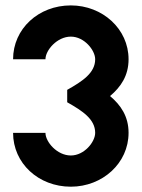

<svg xmlns="http://www.w3.org/2000/svg" viewBox="-20 -704 534 724"><path d="M29.3 -203.1C29.3 -88.4 125 0 247.1 0C366.2 0 464.8 -88.4 464.8 -203.1C464.8 -265.1 435.5 -307.6 395 -341.8C435.5 -376 464.8 -418.5 464.8 -480.5C464.8 -595.2 366.2 -683.6 247.1 -683.6C125 -683.6 29.3 -595.2 29.3 -480.5H151.4C151.4 -514.6 195.3 -565.9 247.1 -565.9C297.9 -565.9 338.9 -514.6 338.9 -480.5C338.9 -429.2 291.5 -397.9 233.4 -365.2V-318.4C291.5 -285.6 338.9 -254.4 338.9 -203.1C338.9 -168.9 297.9 -117.7 247.1 -117.7C195.3 -117.7 151.4 -168.9 151.4 -203.1Z"/></svg>

Font: Saman Dere
Style: Regular
Weight: 400
Designer: Tuna Ça_lar Gümü_
Foundry: Tuna Ça_lar Gümü_
Version: Version 1.001;hotconv 1.0.109;makeotfexe 2.5.65596